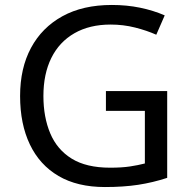

<svg xmlns="http://www.w3.org/2000/svg" viewBox="-20 -744 768 774"><path d="M407 -377H654V-27Q596 -8 537 1Q478 10 403 10Q292 10 216 -34.5Q140 -79 100.5 -161.5Q61 -244 61 -357Q61 -469 105 -551Q149 -633 231.5 -678.5Q314 -724 431 -724Q491 -724 544.5 -713Q598 -702 644 -682L610 -604Q572 -621 524.5 -633Q477 -645 426 -645Q341 -645 280 -610Q219 -575 187 -510.5Q155 -446 155 -357Q155 -272 182.5 -206.5Q210 -141 269 -104.5Q328 -68 424 -68Q471 -68 504 -73Q537 -78 564 -85V-297H407Z"/></svg>

Font: lgurmukhi05
Style: Book
Weight: 400
Designer: Jelle Bosma - Monotype Design Team
Foundry: Monotype Imaging Inc.
Version: Version 2.003